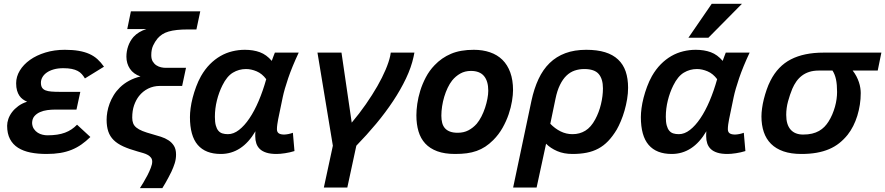

<svg xmlns="http://www.w3.org/2000/svg" viewBox="-20 -786 4606 999"><path d="M450.2 -73.2Q427.2 -50.8 403.6 -34.2Q379.9 -17.6 352.8 -6.6Q325.7 4.4 293.7 9.8Q261.7 15.1 222.2 15.1Q176.3 15.1 138.7 7.6Q101.1 0 74 -17.1Q46.9 -34.2 32 -62.5Q17.1 -90.8 17.1 -131.8Q17.1 -148.4 23.4 -167Q29.8 -185.5 42.7 -202.6Q55.7 -219.7 75.2 -234.1Q94.7 -248.5 121.1 -256.8Q109.4 -261.7 98.9 -269.3Q88.4 -276.9 80.8 -288.1Q73.2 -299.3 68.6 -315.2Q64 -331.1 64 -353Q64 -387.2 83 -418.7Q102.1 -450.2 136 -474.4Q169.9 -498.5 216.3 -512.7Q262.7 -526.9 316.9 -526.9Q358.4 -526.9 389.6 -521.5Q420.9 -516.1 444.8 -505.4Q468.8 -494.6 487.1 -478Q505.4 -461.4 521 -439L421.9 -377.9Q414.6 -390.1 405.8 -400.1Q397 -410.2 384 -417Q371.1 -423.8 353 -427.5Q335 -431.2 309.1 -431.2Q280.8 -431.2 259 -424.8Q237.3 -418.5 222.7 -408Q208 -397.5 200.4 -383.8Q192.9 -370.1 192.9 -356Q192.9 -339.8 198.7 -330.3Q204.6 -320.8 216.8 -315.9Q229 -311 247.6 -309.6Q266.1 -308.1 291 -308.1H397.9L377.9 -215.8H266.1Q247.1 -215.8 226.3 -213.1Q205.6 -210.4 188 -202.6Q170.4 -194.8 158.9 -181.4Q147.5 -168 147 -146Q147.9 -127.4 156.5 -115Q165 -102.5 176.8 -95.2Q188.5 -87.9 201.7 -85Q214.8 -82 226.1 -82Q254.4 -82 277.1 -85.4Q299.8 -88.9 318.1 -95.7Q336.4 -102.5 351.8 -112.8Q367.2 -123 380.9 -137.2Z M642.1 -634.8 661.1 -727.1H1022L1002 -632.8H959Q925.8 -632.8 900.9 -630.1Q876 -627.4 856.9 -621.8Q837.9 -616.2 824.2 -607.2Q810.5 -598.1 799.8 -585.9Q786.1 -569.3 776.6 -548.8Q767.1 -528.3 767.1 -499Q767.1 -478.5 774.9 -465.8Q782.7 -453.1 794.2 -445.8Q805.7 -438.5 818.4 -435.8Q831.1 -433.1 840.8 -433.1H947.8L927.7 -338.9H812Q778.8 -338.9 750.7 -325Q722.7 -311 703.1 -286.1Q687.5 -266.1 677.7 -238.3Q668 -210.4 668 -173.8Q668 -156.7 672.9 -144.3Q677.7 -131.8 689.7 -122.1Q701.7 -112.3 721.7 -104.2Q741.7 -96.2 772 -87.9Q794.9 -81.5 817.1 -74.5Q839.4 -67.4 856.9 -55.9Q874.5 -44.4 885.3 -26.9Q896 -9.3 896 18.1Q896 41.5 889.2 63.2Q882.3 85 872.1 106.9Q864.3 123 856 138.4Q847.7 153.8 840.8 166Q832.5 180.2 824.7 192.9H708Q715.3 181.6 726.1 163.8Q736.8 146 747.1 126.2Q757.3 106.4 764.6 87.4Q772 68.4 772 55.2Q772 43 765.9 34.7Q759.8 26.4 749.5 20.5Q739.3 14.6 725.3 10.5Q711.4 6.3 695.8 2Q651.9 -10.3 621.3 -24.2Q590.8 -38.1 571.5 -57.1Q552.2 -76.2 543.5 -101.8Q534.7 -127.4 534.7 -163.1Q534.7 -181.2 538.3 -202.9Q542 -224.6 550.3 -247.1Q558.6 -269.5 571.8 -291Q585 -312.5 604 -331.1Q647 -372.6 710.9 -388.2Q674.3 -400.9 656 -428.2Q637.7 -455.6 637.7 -491.2Q637.7 -519.5 647 -546.1Q656.2 -572.8 674.8 -594.2Q700.2 -621.6 741.7 -634.8Z M1512.2 0Q1488.8 7.3 1463.1 11.2Q1437.5 15.1 1418.9 15.1Q1387.2 15.1 1366 8.3Q1344.7 1.5 1332 -10.7Q1319.3 -22.9 1313.7 -39.8Q1308.1 -56.6 1308.1 -76.2Q1308.1 -82 1308.1 -88.6Q1308.1 -95.2 1309.1 -103Q1273.9 -43.5 1228.8 -14.2Q1183.6 15.1 1128.9 15.1Q1049.3 15.1 1008.8 -32Q968.3 -79.1 968.3 -176.8Q968.3 -197.3 971.7 -223.1Q975.1 -249 982.4 -277.3Q989.7 -305.7 1000.5 -334.7Q1011.2 -363.8 1025.9 -390.1Q1046.4 -425.8 1072 -451.7Q1097.7 -477.5 1127 -494.4Q1156.2 -511.2 1188.5 -519Q1220.7 -526.9 1253.9 -526.9Q1297.9 -526.9 1332.3 -514.2Q1366.7 -501.5 1394 -469.2Q1398.4 -481 1402.3 -491.9Q1406.2 -502.9 1410.2 -512.2H1534.2Q1499.5 -438 1479.5 -379.2Q1459.5 -320.3 1451.2 -280.8L1427.2 -165Q1424.8 -152.8 1422.9 -138.9Q1420.9 -125 1420.9 -113.8Q1420.9 -99.1 1430.2 -92.5Q1439.5 -85.9 1459 -85.9Q1463.4 -85.9 1469 -86.7Q1474.6 -87.4 1481 -88.6Q1487.3 -89.8 1493.2 -91.6Q1499 -93.3 1503.9 -95.2ZM1166 -87.9Q1195.3 -87.9 1223.6 -109.9Q1252 -131.8 1277.8 -170.2Q1303.7 -208.5 1325.9 -260.7Q1348.1 -313 1365.2 -374Q1343.8 -402.8 1315.4 -414.8Q1287.1 -426.8 1260.3 -426.8Q1223.1 -426.8 1191.9 -408Q1160.6 -389.2 1137.2 -341.8Q1119.1 -305.7 1108.6 -263.4Q1098.1 -221.2 1098.1 -178.2Q1098.1 -150.9 1102.8 -133.5Q1107.4 -116.2 1116 -106Q1124.5 -95.7 1137.2 -91.8Q1149.9 -87.9 1166 -87.9Z M1756.8 -512.2 1810.1 -147.9Q1850.1 -195.3 1883.8 -243.9Q1917.5 -292.5 1943.4 -337.6Q1969.2 -382.8 1986.3 -423.1Q2003.4 -463.4 2010.3 -495.1L2013.2 -512.2H2136.2L2131.8 -490.2Q2120.1 -436 2092.5 -377.9Q2064.9 -319.8 2025.6 -260.5Q1986.3 -201.2 1937.3 -142.3Q1888.2 -83.5 1834 -27.8L1787.1 189.9H1665L1711.9 -27.8L1631.8 -512.2Z M2146.5 -186Q2146.5 -212.4 2151.1 -245.6Q2155.8 -278.8 2166.7 -314.2Q2177.7 -349.6 2195.8 -384Q2213.9 -418.5 2241.2 -446.8Q2277.8 -485.4 2326.7 -506.1Q2375.5 -526.9 2445.3 -526.9Q2491.7 -526.9 2529.5 -513.9Q2567.4 -501 2594 -474.9Q2620.6 -448.7 2635 -409.2Q2649.4 -369.6 2649.4 -316.9Q2649.4 -293 2644 -260Q2638.7 -227.1 2626.7 -191.7Q2614.7 -156.2 2595 -121.1Q2575.2 -85.9 2546.4 -57.1Q2525.9 -36.6 2504.9 -22.9Q2483.9 -9.3 2460 -0.7Q2436 7.8 2408.7 11.5Q2381.3 15.1 2348.1 15.1Q2293.5 15.1 2255.1 1Q2216.8 -13.2 2192.6 -39.3Q2168.5 -65.4 2157.5 -102.5Q2146.5 -139.6 2146.5 -186ZM2276.4 -184.1Q2276.4 -163.1 2280.8 -146.5Q2285.2 -129.9 2295.2 -118.7Q2305.2 -107.4 2321.5 -101.3Q2337.9 -95.2 2361.3 -95.2Q2393.1 -95.2 2417.2 -107.9Q2441.4 -120.6 2460.4 -142.1Q2473.6 -157.7 2484.9 -179.7Q2496.1 -201.7 2503.9 -225.3Q2511.7 -249 2516.1 -272.2Q2520.5 -295.4 2520.5 -314Q2520.5 -363.8 2498.3 -390.4Q2476.1 -417 2430.2 -417Q2399.4 -417 2375 -403.3Q2350.6 -389.6 2332.5 -367.2Q2319.8 -351.1 2309.3 -329.1Q2298.8 -307.1 2291.5 -282.7Q2284.2 -258.3 2280.3 -232.9Q2276.4 -207.5 2276.4 -184.1Z M2649.9 189.9 2745.1 -261.2Q2758.8 -325.2 2782 -374.8Q2805.2 -424.3 2839.8 -458Q2874.5 -491.7 2921.6 -509.3Q2968.8 -526.9 3030.3 -526.9Q3087.4 -526.9 3128.4 -514.2Q3169.4 -501.5 3196 -476.3Q3222.7 -451.2 3235.4 -414.3Q3248 -377.4 3248 -329.1Q3248 -300.3 3242.9 -269.8Q3237.8 -239.3 3229.5 -210.4Q3221.2 -181.6 3210.4 -156Q3199.7 -130.4 3189 -111.8Q3167.5 -76.2 3144.3 -52Q3121.1 -27.8 3093.3 -12.9Q3065.4 2 3032.5 8.5Q2999.5 15.1 2959 15.1Q2913.6 15.1 2879.2 0.2Q2844.7 -14.6 2821.3 -38.1L2772 189.9ZM2843.3 -142.1Q2867.2 -117.2 2896.5 -102.5Q2925.8 -87.9 2959 -87.9Q2996.1 -87.9 3025.6 -106Q3055.2 -124 3077.1 -165Q3096.7 -201.2 3106.9 -243.9Q3117.2 -286.6 3117.2 -326.2Q3117.2 -375 3095.2 -400.9Q3073.2 -426.8 3020 -426.8Q2993.2 -426.8 2969.7 -418.7Q2946.3 -410.6 2927.2 -392.3Q2908.2 -374 2893.6 -344.2Q2878.9 -314.5 2870.1 -271Z M3858.4 0Q3835 7.3 3809.3 11.2Q3783.7 15.1 3765.1 15.1Q3733.4 15.1 3712.2 8.3Q3690.9 1.5 3678.2 -10.7Q3665.5 -22.9 3659.9 -39.8Q3654.3 -56.6 3654.3 -76.2Q3654.3 -82 3654.3 -88.6Q3654.3 -95.2 3655.3 -103Q3620.1 -43.5 3575 -14.2Q3529.8 15.1 3475.1 15.1Q3395.5 15.1 3355 -32Q3314.5 -79.1 3314.5 -176.8Q3314.5 -197.3 3317.9 -223.1Q3321.3 -249 3328.6 -277.3Q3335.9 -305.7 3346.7 -334.7Q3357.4 -363.8 3372.1 -390.1Q3392.6 -425.8 3418.2 -451.7Q3443.8 -477.5 3473.1 -494.4Q3502.4 -511.2 3534.7 -519Q3566.9 -526.9 3600.1 -526.9Q3644 -526.9 3678.5 -514.2Q3712.9 -501.5 3740.2 -469.2Q3744.6 -481 3748.5 -491.9Q3752.4 -502.9 3756.3 -512.2H3880.4Q3845.7 -438 3825.7 -379.2Q3805.7 -320.3 3797.4 -280.8L3773.4 -165Q3771 -152.8 3769 -138.9Q3767.1 -125 3767.1 -113.8Q3767.1 -99.1 3776.4 -92.5Q3785.6 -85.9 3805.2 -85.9Q3809.6 -85.9 3815.2 -86.7Q3820.8 -87.4 3827.1 -88.6Q3833.5 -89.8 3839.4 -91.6Q3845.2 -93.3 3850.1 -95.2ZM3512.2 -87.9Q3541.5 -87.9 3569.8 -109.9Q3598.1 -131.8 3624 -170.2Q3649.9 -208.5 3672.1 -260.7Q3694.3 -313 3711.4 -374Q3689.9 -402.8 3661.6 -414.8Q3633.3 -426.8 3606.4 -426.8Q3569.3 -426.8 3538.1 -408Q3506.8 -389.2 3483.4 -341.8Q3465.3 -305.7 3454.8 -263.4Q3444.3 -221.2 3444.3 -178.2Q3444.3 -150.9 3449 -133.5Q3453.6 -116.2 3462.2 -106Q3470.7 -95.7 3483.4 -91.8Q3496.1 -87.9 3512.2 -87.9ZM3666 -589.8H3562L3683.1 -766.1H3840.3Z M4565.9 -512.2 4546.9 -418.9H4416.5Q4427.7 -404.8 4435.8 -389.4Q4443.8 -374 4449 -358.6Q4454.1 -343.3 4456.3 -328.6Q4458.5 -314 4458.5 -301.8Q4458.5 -271 4453.9 -241.2Q4449.2 -211.4 4440.7 -183.6Q4432.1 -155.8 4419.4 -130.6Q4406.7 -105.5 4390.6 -85Q4370.6 -60.1 4346.9 -41.3Q4323.2 -22.5 4293.9 -10Q4264.6 2.4 4229 8.8Q4193.4 15.1 4149.9 15.1Q4095.7 15.1 4056.4 1.5Q4017.1 -12.2 3991.7 -37.6Q3966.3 -63 3954.1 -99.1Q3941.9 -135.3 3941.9 -180.2Q3941.9 -199.2 3945.1 -222.4Q3948.2 -245.6 3954.3 -270Q3960.4 -294.4 3969 -319.3Q3977.5 -344.2 3988.8 -366.2Q4027.3 -442.4 4095.5 -477.3Q4163.6 -512.2 4264.6 -512.2ZM4240.7 -418.9Q4212.4 -418.9 4190.7 -411.9Q4168.9 -404.8 4152.3 -392.1Q4135.7 -379.4 4123.5 -362.1Q4111.3 -344.7 4102.5 -324.2Q4089.8 -293.5 4080.3 -258.8Q4070.8 -224.1 4070.8 -188Q4070.8 -137.7 4093.5 -111.8Q4116.2 -85.9 4158.7 -85.9Q4185.1 -85.9 4205.3 -90.8Q4225.6 -95.7 4241.5 -104.7Q4257.3 -113.8 4269.3 -126Q4281.2 -138.2 4290.5 -152.8Q4301.8 -170.4 4310.3 -190.4Q4318.8 -210.4 4324.5 -230.7Q4330.1 -251 4332.8 -270.5Q4335.4 -290 4335.4 -307.1Q4335.4 -346.2 4329.8 -372.8Q4324.2 -399.4 4311.5 -418.9Z"/></svg>

Font: Clear Sans
Style: Bold Italic
Weight: 700
Italic angle: -12°
Foundry: Intel Corporation
Version: Version 1.00